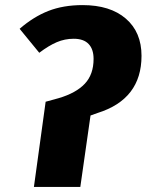

<svg xmlns="http://www.w3.org/2000/svg" viewBox="-20 -733 575 753"><path d="M159 -334 210 -348Q278 -368 312.5 -404.5Q347 -441 347 -502Q347 -540 327.5 -560.5Q308 -581 269 -581Q234 -581 202.5 -567.5Q171 -554 134 -526L57 -620Q111 -667 169.5 -690Q228 -713 304 -713Q412 -713 473.5 -660Q535 -607 535 -514Q535 -344 363 -290L335 -280L295 0H113Z"/></svg>

Font: Trujillo ExtraBold
Style: Italic
Weight: 800
Italic angle: -8°
Designer: Fira Sans original fonts by bBox Type GmbH, Carrois Corporate GbR, & Edenspiekermann AG / Changes by Cristiano Sobral
Foundry: Fira Sans original fonts by bBox Type GmbH, Carrois Corporate GbR, & Edenspiekermann AG / Changes by Cristiano Sobral
Version: Version 4.301;July 28, 2020;FontCreator 13.0.0.2655 64-bit